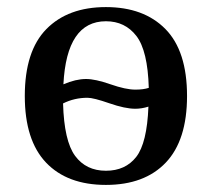

<svg xmlns="http://www.w3.org/2000/svg" viewBox="-20 -522 598 542"><path d="M508 -251Q508 -126 448 -63Q388 0 279 0Q170 0 110 -63Q50 -126 50 -251Q50 -378 111 -440Q172 -502 279 -502Q386 -502 447 -440Q508 -378 508 -251ZM279 -462Q168 -462 159 -284Q194 -299 223 -299Q249 -299 292 -284Q335 -269 362 -269Q385 -269 400 -274Q397 -379 365 -420.5Q333 -462 279 -462ZM279 -40Q334 -40 364.5 -79Q395 -118 399 -221Q380 -215 362 -215Q333 -215 288.5 -230.5Q244 -246 227 -246Q190 -246 158 -230Q161 -124 192 -82Q223 -40 279 -40Z"/></svg>

Font: Marmelad
Style: Regular
Weight: 400
Designer: Manvel Shmavonyan
Foundry: Cyreal
Version: Version 1.001;PS 001.001;hotconv 1.0.88;makeotf.lib2.5.64775